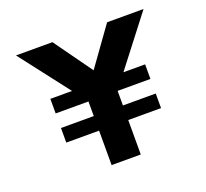

<svg xmlns="http://www.w3.org/2000/svg" viewBox="-121 -845 1061 990"><g transform="rotate(-20 410.0 -350.0)"><path d="M269 -429 60 -700H260L410 -491L560 -700H760L551 -429H670V-349H490V-269H670V-189H490V0H330V-189H150V-269H330V-349H150V-429Z"/></g></svg>

Font: Goli Bold
Style: Regular
Weight: 700
Designer: jaikishan Patel
Foundry: MagicType
Version: Version 1.000